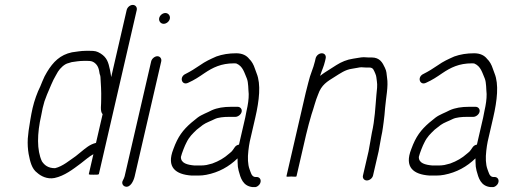

<svg xmlns="http://www.w3.org/2000/svg" viewBox="-20 -712 2107 782"><path d="M405.8 -103 360.4 -84 342.4 -6C340.9 0.4 381.7 1.5 382.7 -3ZM383.4 -6 536.9 -671C539.5 -682.4 531.8 -692 520.8 -692C509.7 -692 498.5 -682.4 495.9 -671L432.9 -398C430.9 -408.2 430.5 -417.9 427.8 -428C421.2 -458.8 415.6 -477.5 390 -494C374.3 -503.5 367 -505 345.6 -505H329.6C309.5 -505 291 -501.2 273.2 -499C224.8 -488.8 196.4 -459.7 171.7 -419L161.6 -401C154.7 -387.4 150.6 -375 144.1 -360C131.9 -335.8 119.7 -302 112.8 -272C105.7 -241.1 101.2 -209.3 96.6 -180L93.2 -148C91.9 -124.8 93.3 -104.7 96.6 -85C102.6 -54.9 108.8 -24.5 131.8 -8C146.2 5 171.8 18.8 202 13C242.7 4.4 277.6 -22.9 308.6 -46C325.7 -58.8 342.8 -74.7 360.4 -84L341.7 -3C340.7 1.5 381.9 0.4 383.4 -6ZM398 -247 371 -130C345.6 -124 328.7 -108.6 309.5 -93L288.5 -76C264.1 -59.5 235.6 -34.4 204.2 -27C176 -27 161 -39.3 150.7 -55C129.7 -99.8 130.7 -167.6 148.1 -243C149.7 -253 151.6 -262.7 153.8 -272C155.8 -280.7 158.2 -289.7 161 -299L171.5 -327C183.6 -354.1 193.5 -381.9 207.5 -405L216 -420C224.5 -433.6 242.6 -451.9 259 -455L272 -459C287.1 -461.1 303.5 -464 320.1 -464H336.1C341.5 -464 346 -463.7 349.9 -463C352.6 -463 356.8 -461.3 362.7 -458C379.1 -446.6 382.8 -432.5 385.9 -411C387.6 -407 388.7 -403 389.1 -399C390.7 -370.2 393.1 -340.3 392.1 -308C393.2 -288.3 386 -258.8 398 -247Z M595.7 -462 487.6 6C486.4 11.4 483.2 17.5 480.9 22C473.5 34.3 481 44.8 489 47.5C510.3 54.7 524.3 24.9 528.6 6L636.7 -462C639.2 -472.8 632 -483 621 -483C610 -483 598.2 -472.8 595.7 -462ZM628.4 -638.5C625.6 -626.5 634.4 -615 646.5 -615C657.7 -615 669.1 -624.3 671.7 -635.5C674.5 -647.5 665.7 -659 653.6 -659C642.4 -659 631 -649.7 628.4 -638.5Z M948 -277H921C891 -277 864.9 -272.9 842.7 -263C825.2 -253.4 801.4 -245.6 784.8 -233L758.9 -212C725.1 -182.5 704.6 -155.9 686.2 -105C656.5 -30.2 695.6 -1.4 760.3 3H788.3C799 3 809.5 2 820 0C871.2 -9.8 912.9 -33.4 947.5 -67L947.8 -51C947.7 -38.6 949.2 -27.2 951.9 -17C960 13.1 968.8 45.5 1008.5 50H1015.5C1020.6 50.7 1025.9 49 1031.1 45C1047.1 32.8 1044.3 11.1 1027.9 9H1020.9C1003.7 9 1001 -12.3 996.3 -23C989.2 -42.4 988.2 -69.4 991.6 -98L994.2 -118C994.8 -123.3 995.9 -129.3 997.4 -136L1019.8 -233C1036.1 -303.6 1043.3 -368.8 1025.3 -413L1018 -433C1013.4 -447.7 1005.1 -462.9 995 -472C984.7 -485.4 968 -495 942.3 -495C911.7 -495 885.8 -490.7 861.3 -482C834.7 -470.1 817.6 -462.5 794 -446C773.6 -432.2 757.5 -421.9 735.9 -411C708.2 -398.6 720.6 -361.9 746.6 -375C771.6 -386.2 789.5 -398.1 812.6 -414C846.7 -437 880.9 -454 932.8 -454C938.8 -454 942.4 -453.7 943.6 -453C969.6 -441.5 974.9 -416.3 985.5 -392C992.1 -375.3 990.9 -348.6 993 -329C993.3 -308.7 990.1 -286.1 984.3 -261C982.6 -251 980.8 -241.7 978.8 -233L953.4 -123C945.8 -121.7 939.9 -118 935.9 -112L928.3 -101C925.2 -96.3 920.5 -91.7 914.1 -87C892.6 -68 872.2 -56.1 844.6 -46L821.2 -40C813.6 -38.7 805.8 -38 797.8 -38H771.8C744 -40.6 716 -46.7 716.9 -73C720.2 -87.4 733.3 -120.5 739.2 -131C750.9 -155.3 763.9 -166.9 781.5 -184C789.5 -190 797.7 -196.3 805.9 -203C819.3 -212.8 840.6 -219.7 854.4 -227C868.3 -234 892.6 -236 911.5 -236H938.5C949.3 -236 961.7 -245.5 964.2 -256.5C966.8 -267.5 958.8 -277 948 -277Z M1265.4 -474 1262.9 -463C1255.5 -431.1 1244.3 -412.6 1235.8 -376C1231.8 -361.3 1228.2 -347.3 1225.1 -334L1146.6 6C1146.2 8 1152.7 8.3 1166.4 7C1180.1 8.3 1187.2 8 1187.6 6L1226.6 -163C1232.6 -189.1 1242 -223 1248.8 -246C1258.2 -272.6 1264.9 -302.4 1275.5 -327C1289.1 -366.8 1313 -380.3 1343.1 -399C1365.1 -412.7 1385.9 -428.2 1413.7 -432L1436.7 -436C1442.3 -437.3 1447.5 -438 1452.1 -438C1458.6 -437.3 1464.6 -437 1469.9 -437H1483.9C1501.3 -437 1502.4 -425 1508.3 -413C1513.9 -400.3 1512.5 -395.5 1515 -381C1517.8 -366.5 1515.1 -342.5 1513 -325C1508.6 -274.9 1506.8 -224.4 1494.5 -171C1493.8 -165 1492.7 -159 1491.3 -153C1490.6 -147 1489.6 -141 1488.2 -135C1485.5 -123.4 1483.9 -107.8 1481.2 -96L1458.3 3C1455.8 13.8 1463.2 23 1474.2 23C1485.2 23 1496.8 13.8 1499.3 3L1522.2 -96C1524.9 -107.9 1526.5 -123.5 1529.2 -135C1530.7 -141.7 1531.9 -148.3 1532.8 -155C1535.8 -168 1537.9 -180.6 1539.6 -193L1542.6 -215C1545.5 -235.4 1546.9 -253.1 1548.5 -273C1551.9 -314.2 1562.4 -360.9 1556.4 -396C1554.1 -412.4 1555.1 -420.6 1547.7 -436C1538 -456.9 1527 -478 1493.4 -478H1479.4C1474 -478 1468.1 -478.3 1461.6 -479C1448.5 -479 1431.5 -474.4 1418.2 -473C1392.4 -469.2 1370.9 -459.9 1350.2 -447L1326.7 -432C1310.3 -421.5 1298.1 -414.4 1284 -403L1285 -407C1291.8 -428.2 1298.6 -440.2 1303.9 -463L1306.4 -474C1309.1 -485.7 1302.3 -495 1290.8 -495C1279.3 -495 1268.1 -485.7 1265.4 -474Z M1917 -277H1890C1860 -277 1833.9 -272.9 1811.7 -263C1794.2 -253.4 1770.4 -245.6 1753.8 -233L1727.9 -212C1694.1 -182.5 1673.6 -155.9 1655.2 -105C1625.5 -30.2 1664.6 -1.4 1729.3 3H1757.3C1768 3 1778.5 2 1789 0C1840.2 -9.8 1881.9 -33.4 1916.5 -67L1916.8 -51C1916.7 -38.6 1918.2 -27.2 1920.9 -17C1929 13.1 1937.8 45.5 1977.5 50H1984.5C1989.6 50.7 1994.9 49 2000.1 45C2016.1 32.8 2013.3 11.1 1996.9 9H1989.9C1972.7 9 1970 -12.3 1965.3 -23C1958.2 -42.4 1957.2 -69.4 1960.6 -98L1963.2 -118C1963.8 -123.3 1964.9 -129.3 1966.4 -136L1988.8 -233C2005.1 -303.6 2012.3 -368.8 1994.3 -413L1987 -433C1982.4 -447.7 1974.1 -462.9 1964 -472C1953.7 -485.4 1937 -495 1911.3 -495C1880.7 -495 1854.8 -490.7 1830.3 -482C1803.7 -470.1 1786.6 -462.5 1763 -446C1742.6 -432.2 1726.5 -421.9 1704.9 -411C1677.2 -398.6 1689.6 -361.9 1715.6 -375C1740.6 -386.2 1758.5 -398.1 1781.6 -414C1815.7 -437 1849.9 -454 1901.8 -454C1907.8 -454 1911.4 -453.7 1912.6 -453C1938.6 -441.5 1943.9 -416.3 1954.5 -392C1961.1 -375.3 1959.9 -348.6 1962 -329C1962.3 -308.7 1959.1 -286.1 1953.3 -261C1951.6 -251 1949.8 -241.7 1947.8 -233L1922.4 -123C1914.8 -121.7 1908.9 -118 1904.9 -112L1897.3 -101C1894.2 -96.3 1889.5 -91.7 1883.1 -87C1861.6 -68 1841.2 -56.1 1813.6 -46L1790.2 -40C1782.6 -38.7 1774.8 -38 1766.8 -38H1740.8C1713 -40.6 1685 -46.7 1685.9 -73C1689.2 -87.4 1702.3 -120.5 1708.2 -131C1719.9 -155.3 1732.9 -166.9 1750.5 -184C1758.5 -190 1766.7 -196.3 1774.9 -203C1788.3 -212.8 1809.6 -219.7 1823.4 -227C1837.3 -234 1861.6 -236 1880.5 -236H1907.5C1918.3 -236 1930.7 -245.5 1933.2 -256.5C1935.8 -267.5 1927.8 -277 1917 -277Z"/></svg>

Font: HoneyBee
Style: SeLitIt
Weight: 300
Foundry: Cannot Into Space Fonts
Version: Version 0.89